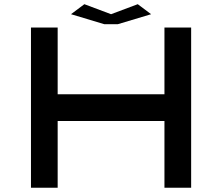

<svg xmlns="http://www.w3.org/2000/svg" viewBox="-20 -879 1040 899"><path d="M250 -312.5V0H125V-750H250V-437.5H750V-750H875V0H750V-312.5ZM312.5 -812.5 375 -859.4 500 -812.5 625 -859.4 687.5 -812.5 531.2 -765.6H468.8Z"/></svg>

Font: Xanmono
Style: Regular
Weight: 400
Designer: GGBotNet
Foundry: GGBotNet
Version: 1.00